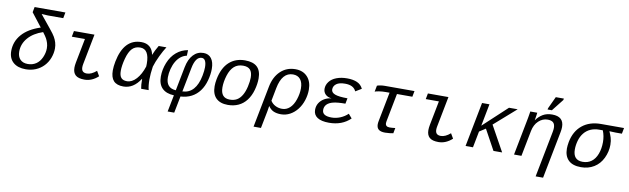

<svg xmlns="http://www.w3.org/2000/svg" viewBox="-51 -1391 7354 2244"><g transform="rotate(10 3626.0 -268.5)"><path d="M447.3 -273.9Q447.3 -307.1 438.5 -335.4Q429.7 -363.8 417 -387.5Q404.3 -411.1 371.6 -453.6Q259.3 -416 197.5 -344.2Q135.7 -272.5 135.7 -181.6Q135.7 -122.6 167.7 -88.9Q199.7 -55.2 258.3 -55.2Q314.5 -55.2 356.7 -83.3Q398.9 -111.3 423.1 -165.5Q447.3 -219.7 447.3 -273.9ZM392.6 -654.8 317.9 -658.7 442.4 -505.9Q486.3 -452.6 503.9 -421.9Q521.5 -391.1 531.2 -358.6Q541 -326.2 541 -289.1Q541 -232.9 519.8 -176.5Q498.5 -120.1 458.3 -77.9Q418 -35.6 363.3 -12.9Q308.6 9.8 245.6 9.8Q149.4 9.8 95.9 -38.1Q42.5 -85.9 42.5 -171.9Q42.5 -283.7 116.5 -368.9Q190.4 -454.1 335 -501L210.4 -661.1L222.7 -724.6H587.9L574.7 -654.8Z M893.6 -129.9Q893.6 -96.2 909.7 -80.8Q925.8 -65.4 958 -65.4Q1011.2 -65.4 1071.3 -117.2L1105.5 -58.6Q1030.8 9.8 942.9 9.8Q869.6 9.8 836.7 -19.5Q803.7 -48.8 803.7 -107.9Q803.7 -134.8 810.5 -170.4L866.7 -459H710.9L724.1 -528.3H967.8L897.9 -168.9Q893.6 -147 893.6 -129.9Z M1604 -115.7Q1523.4 9.8 1404.3 9.8Q1325.7 9.8 1288.3 -30.8Q1251 -71.3 1251 -154.8Q1251 -201.7 1262.7 -261.7Q1317.4 -538.1 1524.4 -538.1Q1584.5 -538.1 1622.3 -506.3Q1660.2 -474.6 1671.4 -413.6H1672.4Q1691.9 -464.8 1730 -528.3H1821.8Q1791.5 -482.9 1756.3 -409.7Q1721.2 -336.4 1704.1 -278.8Q1690.9 -192.4 1690.9 -124.5Q1690.9 -51.8 1704.1 0H1614.7Q1606 -41 1606 -115.7ZM1343.8 -165.5Q1343.8 -109.4 1366 -83.7Q1388.2 -58.1 1435.5 -58.1Q1494.1 -58.1 1545.7 -114.7Q1597.2 -171.4 1627.9 -266.6L1628.9 -299.3Q1628.9 -473.1 1521.5 -473.1Q1461.9 -473.1 1425.3 -434.6Q1388.7 -396 1366.2 -312Q1343.8 -228 1343.8 -165.5Z M2043.9 207.5H1965.8L2004.9 8.8Q1912.1 4.9 1864.3 -43.5Q1816.4 -91.8 1816.4 -181.2Q1816.4 -265.6 1849.1 -346.7Q1881.8 -427.7 1940.7 -477.5Q1999.5 -527.3 2076.2 -540L2073.7 -473.6Q2034.7 -465.3 2003.2 -440.7Q1971.7 -416 1948.5 -376.5Q1925.3 -336.9 1912.1 -285.9Q1898.9 -234.9 1898.9 -187.5Q1898.9 -60.1 2016.6 -53.2L2071.8 -336.4Q2090.8 -433.6 2140.1 -486.3Q2189.5 -539.1 2261.2 -539.1Q2321.3 -539.1 2354.5 -495.6Q2387.7 -452.1 2387.7 -371.1Q2387.7 -307.1 2367.9 -233.9Q2348.1 -160.6 2308.6 -107.2Q2269 -53.7 2212.2 -24.4Q2155.3 4.9 2083 8.8ZM2306.2 -377Q2306.2 -425.8 2292.2 -452.4Q2278.3 -479 2250.5 -479Q2177.2 -479 2150.4 -337.9L2094.7 -53.2Q2252.9 -59.6 2294.9 -276.9Q2306.2 -336.9 2306.2 -377Z M2644.5 9.8Q2552.7 9.8 2503.9 -38.3Q2455.1 -86.4 2455.1 -179.2Q2455.1 -217.8 2463.9 -264.6Q2490.7 -400.9 2565.7 -469.5Q2640.6 -538.1 2753.9 -538.1Q2851.1 -538.1 2898.4 -493.2Q2945.8 -448.2 2945.8 -357.4Q2945.8 -291.5 2925.3 -218.5Q2904.8 -145.5 2865.2 -93.8Q2825.7 -42 2769.5 -16.1Q2713.4 9.8 2644.5 9.8ZM2853.5 -351.6Q2853.5 -412.6 2826.9 -442.9Q2800.3 -473.1 2742.7 -473.1Q2678.2 -473.1 2636 -435.5Q2593.8 -397.9 2570.6 -323.2Q2547.4 -248.5 2547.4 -182.1Q2547.4 -55.2 2656.2 -55.2Q2705.6 -55.2 2740.2 -75.4Q2774.9 -95.7 2800 -138.2Q2825.2 -180.7 2839.4 -243.4Q2853.5 -306.2 2853.5 -351.6Z M3274.9 9.8Q3221.7 9.8 3185.8 -6.6Q3149.9 -22.9 3125.5 -60.1H3123.5L3113.8 0L3073.2 207.5H2985.4L3081.1 -283.7Q3104 -402.3 3176 -470.5Q3248 -538.6 3352.5 -538.6Q3441.9 -538.6 3494.4 -482.2Q3546.9 -425.8 3546.9 -329.1Q3546.9 -267.1 3526.9 -204.1Q3506.8 -141.1 3469.2 -92.8Q3431.6 -44.4 3381.6 -17.3Q3331.5 9.8 3274.9 9.8ZM3453.1 -328.1Q3453.1 -397.5 3422.4 -435.5Q3391.6 -473.6 3334.5 -473.6Q3205.6 -473.6 3168.5 -281.7L3138.7 -127Q3159.7 -92.8 3196.5 -74Q3233.4 -55.2 3276.4 -55.2Q3327.6 -55.2 3367.4 -91.3Q3407.2 -127.4 3430.2 -195.8Q3453.1 -264.2 3453.1 -328.1Z M3863.3 -55.7Q3916 -55.7 3966.6 -76.4Q4017.1 -97.2 4055.7 -134.3L4097.7 -85.4Q4000 9.8 3844.7 9.8Q3753.9 9.8 3706.5 -21.2Q3659.2 -52.2 3659.2 -111.3Q3659.2 -157.2 3681.4 -192.4Q3703.6 -227.5 3741.5 -249.5Q3779.3 -271.5 3822.3 -275.4V-276.4Q3777.8 -281.2 3751.7 -307.6Q3725.6 -334 3725.6 -373Q3725.6 -418 3755.1 -457Q3784.7 -496.1 3839.8 -517.1Q3895 -538.1 3964.4 -538.1Q4036.6 -538.1 4084.2 -517.1Q4131.8 -496.1 4154.8 -447.8L4084 -404.8Q4067.9 -439.5 4035.6 -456.1Q4003.4 -472.7 3952.1 -472.7Q3883.3 -472.7 3849.1 -447Q3814.9 -421.4 3814.9 -380.4Q3814.9 -344.2 3859.6 -326.7Q3904.3 -309.1 4008.8 -309.1L3996.1 -243.2Q3902.3 -243.2 3852.5 -230.7Q3802.7 -218.3 3777.6 -191.9Q3752.4 -165.5 3752.4 -126.5Q3752.4 -55.7 3863.3 -55.7Z M4434.6 -459Q4394 -459 4357.4 -453.1Q4320.8 -447.3 4308.1 -440.9L4322.3 -514.2Q4336.4 -520 4362.1 -524.2Q4387.7 -528.3 4414.1 -528.3H4765.6L4752.4 -459H4569.8L4504.9 -125L4502.4 -103Q4502.4 -59.1 4552.7 -59.1Q4580.6 -59.1 4619.6 -64L4607.4 0Q4595.2 2.9 4565.9 6.3Q4536.6 9.8 4511.2 9.8Q4458.5 9.8 4434.1 -10.3Q4409.7 -30.3 4409.7 -71.8Q4409.7 -88.9 4414.1 -110.8L4481.9 -459Z M5094.2 -129.9Q5094.2 -96.2 5110.4 -80.8Q5126.5 -65.4 5158.7 -65.4Q5211.9 -65.4 5272 -117.2L5306.2 -58.6Q5231.4 9.8 5143.6 9.8Q5070.3 9.8 5037.4 -19.5Q5004.4 -48.8 5004.4 -107.9Q5004.4 -134.8 5011.2 -170.4L5067.4 -459H4911.6L4924.8 -528.3H5168.5L5098.6 -168.9Q5094.2 -147 5094.2 -129.9Z M5795.9 0 5664.1 -241.2 5590.3 -193.4 5552.7 0H5464.8L5567.4 -528.3H5655.3L5604.5 -265.6L5887.2 -528.3H5990.2L5731.9 -301.3L5898.9 0Z M6333 207.5 6439.5 -339.4Q6444.8 -367.7 6444.8 -387.2Q6444.8 -430.2 6423.6 -450.2Q6402.3 -470.2 6357.4 -470.2Q6296.9 -470.2 6249.8 -426Q6202.6 -381.8 6187.5 -306.2L6127.9 0H6040L6120.6 -415.5Q6124 -432.1 6127.2 -450.4Q6130.4 -468.8 6133.1 -485.1Q6135.7 -501.5 6137.7 -513.2Q6139.6 -524.9 6139.6 -528.3H6222.7Q6222.7 -525.4 6218.5 -495.4Q6214.4 -465.3 6209 -438H6210.4Q6243.7 -484.4 6289.1 -511.2Q6334.5 -538.1 6398.9 -538.1Q6537.1 -538.1 6537.1 -414.1Q6537.1 -386.2 6530.3 -352.1L6421.4 207.5ZM6334.5 -586.4 6337.9 -602.5 6404.3 -745.1H6500.5L6496.6 -727.1L6385.7 -586.4Z M6835 9.8Q6735.4 9.8 6685.8 -38.8Q6636.2 -87.4 6636.2 -176.3Q6636.2 -209 6644.5 -255.9Q6669.9 -386.2 6757.3 -457.3Q6844.7 -528.3 6979.5 -528.3H7252.4L7239.3 -459H7163.6L7091.8 -461.9L7091.3 -460Q7106 -428.7 7117.7 -391.6Q7129.4 -354.5 7129.4 -307.1Q7129.4 -225.1 7092.8 -148.7Q7056.2 -72.3 6988.8 -31.2Q6921.4 9.8 6835 9.8ZM7038.6 -323.2Q7038.6 -395 7012.7 -459H6969.2Q6914.1 -459 6868.4 -439Q6822.8 -418.9 6791 -379.4Q6759.3 -339.8 6744.4 -286.6Q6729.5 -233.4 6729.5 -182.1Q6729.5 -55.2 6843.8 -55.2Q6903.8 -55.2 6947.5 -87.2Q6991.2 -119.1 7014.9 -182.1Q7038.6 -245.1 7038.6 -323.2Z"/></g></svg>

Font: Cousine
Style: Italic
Weight: 400
Italic angle: -12°
Monospace: yes
Designer: Steve Matteson
Foundry: Monotype Imaging Inc.
Version: Version 1.21